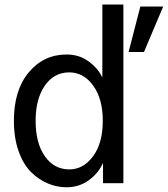

<svg xmlns="http://www.w3.org/2000/svg" viewBox="-20 -791 725 829"><path d="M40 -269.5Q40 -402.3 104.5 -479Q168.9 -555.7 267.6 -555.7Q322.3 -555.7 363.3 -525.4Q404.3 -495.1 421.9 -456.1V-771.5H512.7V0H424.8V-87.9Q405.3 -43 363.3 -12.7Q321.3 17.6 267.6 17.6Q226.6 17.6 187.5 1.5Q148.4 -14.6 114.7 -47.4Q81.1 -80.1 60.5 -137.7Q40 -195.3 40 -269.5ZM133.8 -269.5Q133.8 -172.9 173.8 -116.2Q213.9 -59.6 279.3 -59.6Q339.8 -59.6 381.8 -116.2Q423.8 -172.9 423.8 -269.5Q423.8 -364.3 382.3 -421.4Q340.8 -478.5 279.3 -478.5Q212.9 -478.5 173.3 -420.9Q133.8 -363.3 133.8 -269.5ZM535.2 -566.4 585.9 -762.7H684.6L601.6 -566.4Z"/></svg>

Font: Gothic A1 Medium
Style: Regular
Weight: 500
Designer: HanYang I&C Co.,Ltd.
Foundry: HanYang I&C Co.,Ltd.
Version: Version 2.50